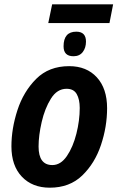

<svg xmlns="http://www.w3.org/2000/svg" viewBox="-20 -861 550 891"><path d="M488 -754 505 -841H222L204 -754ZM379 -668Q379 -714 334 -714Q275 -714 275 -646Q275 -600 321 -600Q349 -600 364 -619.5Q379 -639 379 -668ZM477 -359Q477 -450 429.5 -502Q382 -554 301 -554Q207 -554 148 -495Q89 -436 61 -350Q33 -264 33 -182Q33 -92 81.5 -41Q130 10 211 10Q303 10 361.5 -46.5Q420 -103 448.5 -188Q477 -273 477 -359ZM159 -181Q159 -232 173.5 -295Q188 -358 216.5 -403.5Q245 -449 289 -449Q322 -449 336 -424.5Q350 -400 350 -360Q350 -302 334.5 -240.5Q319 -179 290.5 -137Q262 -95 223 -95Q159 -95 159 -181Z"/></svg>

Font: Noto Sans UI SemiCondensed
Style: Bold Italic
Weight: 700
Width: 4
Designer: Monotype Design Team
Foundry: Monotype Imaging Inc.
Version: 1.001